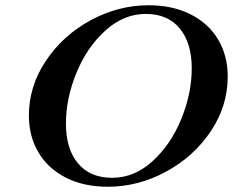

<svg xmlns="http://www.w3.org/2000/svg" viewBox="-20 -703 887 731"><path d="M90 -263Q90 -375 155 -472Q220 -569 325.5 -626Q431 -683 546 -683Q637 -683 705.5 -648.5Q774 -614 810.5 -552.5Q847 -491 847 -412Q847 -299 782 -202.5Q717 -106 611.5 -49Q506 8 390 8Q299 8 231 -26.5Q163 -61 126.5 -122.5Q90 -184 90 -263ZM710 -443Q710 -539 664.5 -594.5Q619 -650 535 -650Q451 -650 381 -586.5Q311 -523 271 -425.5Q231 -328 231 -233Q231 -136 277 -81Q323 -26 407 -26Q491 -26 560.5 -89Q630 -152 670 -249.5Q710 -347 710 -443Z"/></svg>

Font: Ibarra Real Nova SemiBold
Style: Italic
Weight: 600
Italic angle: -22°
Designer: Jose Maria Ribagorda & Octavio Pardo
Foundry: Octavio Pardo
Version: Version 1.014